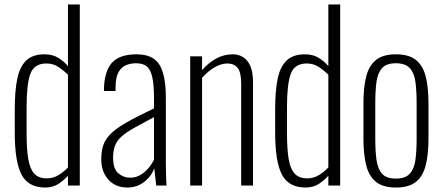

<svg xmlns="http://www.w3.org/2000/svg" viewBox="-20 -830 1983 859"><path d="M182 9Q107 9 76.5 -48.5Q46 -106 46 -237V-340Q46 -422 57 -476.5Q68 -531 97 -559Q126 -587 179 -587Q216 -587 242 -570.5Q268 -554 284 -534V-810H337V0H284V-44Q268 -25 242.5 -8Q217 9 182 9ZM189 -32Q218 -32 242.5 -47Q267 -62 284 -81V-496Q268 -512 243.5 -529Q219 -546 188 -546Q133 -546 116 -500Q99 -454 99 -353V-233Q99 -163 106.5 -118.5Q114 -74 133.5 -53Q153 -32 189 -32Z M549 9Q514 9 488 -7Q462 -23 447.5 -51.5Q433 -80 433 -117Q433 -154 442.5 -181.5Q452 -209 477 -233Q502 -257 548.5 -283.5Q595 -310 669 -345V-386Q669 -449 661.5 -484Q654 -519 636.5 -533Q619 -547 589 -547Q566 -547 545 -539Q524 -531 510.5 -507.5Q497 -484 497 -438V-423H445Q445 -506 478.5 -546.5Q512 -587 591 -587Q664 -587 693 -541Q722 -495 722 -392V-101Q722 -93 722.5 -70.5Q723 -48 723.5 -27Q724 -6 725 0H679Q677 -21 674 -44Q671 -67 670 -77Q657 -41 625 -16Q593 9 549 9ZM562 -35Q587 -35 607 -46.5Q627 -58 643 -76.5Q659 -95 669 -116V-306Q616 -278 580.5 -258Q545 -238 524.5 -220Q504 -202 495 -179.5Q486 -157 486 -125Q486 -73 510 -54Q534 -35 562 -35Z M831 0V-578H884V-516Q911 -548 946 -567.5Q981 -587 1021 -587Q1047 -587 1067.5 -574.5Q1088 -562 1100 -534.5Q1112 -507 1112 -461V0H1059V-455Q1059 -508 1042.5 -527Q1026 -546 998 -546Q969 -546 939.5 -528.5Q910 -511 884 -482V0Z M1347 9Q1272 9 1241.5 -48.5Q1211 -106 1211 -237V-340Q1211 -422 1222 -476.5Q1233 -531 1262 -559Q1291 -587 1344 -587Q1381 -587 1407 -570.5Q1433 -554 1449 -534V-810H1502V0H1449V-44Q1433 -25 1407.5 -8Q1382 9 1347 9ZM1354 -32Q1383 -32 1407.5 -47Q1432 -62 1449 -81V-496Q1433 -512 1408.5 -529Q1384 -546 1353 -546Q1298 -546 1281 -500Q1264 -454 1264 -353V-233Q1264 -163 1271.5 -118.5Q1279 -74 1298.5 -53Q1318 -32 1354 -32Z M1751 9Q1694 9 1662.5 -16Q1631 -41 1618.5 -90Q1606 -139 1606 -211V-367Q1606 -439 1618.5 -488Q1631 -537 1662.5 -562Q1694 -587 1751 -587Q1809 -587 1840.5 -562Q1872 -537 1884.5 -488.5Q1897 -440 1897 -367V-211Q1897 -139 1884.5 -90Q1872 -41 1840.5 -16Q1809 9 1751 9ZM1751 -31Q1793 -31 1813 -52.5Q1833 -74 1838.5 -114Q1844 -154 1844 -209V-369Q1844 -425 1838.5 -464.5Q1833 -504 1813 -525.5Q1793 -547 1751 -547Q1709 -547 1689.5 -525.5Q1670 -504 1664.5 -464.5Q1659 -425 1659 -369V-209Q1659 -154 1664.5 -114Q1670 -74 1689.5 -52.5Q1709 -31 1751 -31Z"/></svg>

Font: Oswald ExtraLight
Style: Regular
Weight: 250
Designer: Vernon Adams
Foundry: Vernon Adams
Version: Version 4.100; ttfautohint (v1.8.1.43-b0c9)